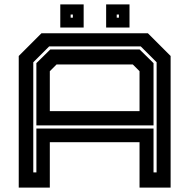

<svg xmlns="http://www.w3.org/2000/svg" viewBox="-20 -851 859 871"><path d="M65 0V-597L168 -700H651L754 -597V0H613V-206H206V0ZM131 -69H145V-268H676.5V-69H690.5V-568.5L618.5 -640.5H203L131 -568.5ZM145 -282V-564.5L208 -626.5H613.5L676.5 -564.5V-282ZM206 -347H613V-528L582.5 -558.5H236.5L206 -528ZM461.5 -726V-831H567.5V-726ZM253.5 -726V-831H359.5V-726ZM300.5 -771H310.5V-785H300.5ZM509.5 -771H519.5V-785H509.5Z"/></svg>

Font: Tourney Expanded Regular
Style: Bold
Weight: 700
Width: 7
Designer: Tyler Finck
Foundry: Etcetera Type Co
Version: Version 1.010; ttfautohint (v1.8.3)